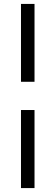

<svg xmlns="http://www.w3.org/2000/svg" viewBox="-20 -787 283 979"><path d="M87 -370V-767H156V-370ZM87 172V-226H156V172Z"/></svg>

Font: Aleo
Style: Regular
Weight: 400
Designer: Alessio Laiso
Foundry: Alessio Laiso
Version: Version 2.001; ttfautohint (v1.8.4.7-5d5b);gftools[0.9.29]